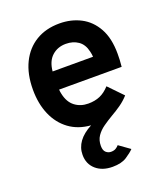

<svg xmlns="http://www.w3.org/2000/svg" viewBox="-140 -621 837 962"><g transform="rotate(-20 278.5 -140.0)"><path d="M295 243.5Q240 243.5 206.5 214Q173 184.5 173 136Q173 59 264 11Q197 6 149.2 -29Q101.5 -64 76.2 -122.5Q51 -181 51 -256Q51 -338.5 80.2 -398.5Q109.5 -458.5 162.8 -490.8Q216 -523 288.5 -523Q350.5 -523 401 -497Q451.5 -471 481.5 -417.2Q511.5 -363.5 511.5 -280.5Q511.5 -267.5 510.8 -248.8Q510 -230 508 -212H174.5Q175 -200.5 178 -188Q188 -141.5 217.8 -118.8Q247.5 -96 289 -96Q324.5 -96 351.5 -107.8Q378.5 -119.5 403 -146.5L475.5 -71.5Q455.5 -49 430.2 -31.2Q405 -13.5 378.5 1.5Q351.5 17.5 327.8 34.2Q304 51 289.2 72.8Q274.5 94.5 274.5 125Q274.5 149 286.2 159.5Q298 170 313 170Q328.5 170 338.5 164Q348.5 158 355 150L413 191.5Q398.5 207 370.5 225.2Q342.5 243.5 295 243.5ZM175 -308.5H390.5Q390 -316 389 -322.8Q388 -329.5 386 -337.5Q377 -378 349.5 -397Q322 -416 284 -416Q240 -416 210 -389Q180 -362 175 -308.5Z"/></g></svg>

Font: Overpass
Style: Bold
Weight: 700
Designer: Delve Withrington, Dave Bailey, Thomas Jockin
Foundry: Delve Fonts LLC
Version: Version 4.000; ttfautohint (v1.8.3)